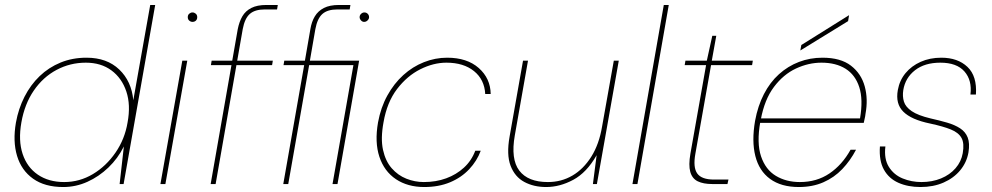

<svg xmlns="http://www.w3.org/2000/svg" viewBox="-20 -740 3987 772"><path d="M234 12Q160 12 113 -21.5Q66 -55 48.5 -113.5Q31 -172 44 -247Q54 -303 78.5 -351Q103 -399 139.5 -434Q176 -469 223.5 -488.5Q271 -508 328 -508Q410 -508 459.5 -460.5Q509 -413 516 -337L584 -720H604L477 0H461L478 -151Q454 -103 416 -66.5Q378 -30 331.5 -9Q285 12 234 12ZM238 -8Q300 -8 353.5 -40Q407 -72 444.5 -126.5Q482 -181 493 -248Q506 -318 488 -372Q470 -426 428 -457Q386 -488 325 -488Q262 -488 207.5 -459Q153 -430 116 -376Q79 -322 66 -248Q53 -175 71 -121Q89 -67 132.5 -37.5Q176 -8 238 -8Z M625 0 713 -496H733L645 0ZM754 -652Q747 -652 741 -657Q735 -662 735 -671Q735 -680 741 -685Q747 -690 754 -690Q761 -690 767 -685Q773 -680 773 -671Q773 -662 767.5 -657Q762 -652 754 -652Z M827 0 936 -623Q942 -653 954.5 -674.5Q967 -696 990.5 -708Q1014 -720 1051 -720H1097L1094 -702H1044Q1005 -702 984.5 -684Q964 -666 956 -623L847 0ZM828 -478 831 -496H1077L1074 -478Z M1119 0 1203 -478H1120L1123 -496H1206L1228 -623Q1233 -653 1246 -674.5Q1259 -696 1282.5 -708Q1306 -720 1343 -720H1389L1386 -702H1336Q1297 -702 1276.5 -684Q1256 -666 1248 -623L1226 -496H1424L1337 0H1317L1401 -478H1223L1139 0ZM1444 -652Q1437 -652 1431.5 -658Q1426 -664 1426 -671Q1426 -679 1432 -684.5Q1438 -690 1445 -690Q1453 -690 1458.5 -684.5Q1464 -679 1464 -671Q1464 -664 1458 -658Q1452 -652 1444 -652Z M1686 12Q1619 12 1572 -19.5Q1525 -51 1505.5 -109.5Q1486 -168 1500 -248Q1511 -308 1537.5 -356Q1564 -404 1601.5 -438Q1639 -472 1684.5 -490Q1730 -508 1778 -508Q1858 -508 1905 -466.5Q1952 -425 1953 -362H1931Q1928 -420 1886 -454Q1844 -488 1775 -488Q1723 -488 1670 -461.5Q1617 -435 1576.5 -382Q1536 -329 1522 -248Q1510 -183 1520 -137.5Q1530 -92 1555 -63.5Q1580 -35 1614 -21.5Q1648 -8 1684 -8Q1733 -8 1774 -23Q1815 -38 1845.5 -66Q1876 -94 1891 -134H1913Q1898 -93 1866.5 -59.5Q1835 -26 1789.5 -7Q1744 12 1686 12Z M2176 12Q2126 12 2088 -8.5Q2050 -29 2033 -73.5Q2016 -118 2029 -191L2083 -496H2103L2050 -196Q2033 -100 2068 -54Q2103 -8 2183 -8Q2237 -8 2281.5 -34Q2326 -60 2357.5 -110Q2389 -160 2401 -232L2448 -496H2468L2380 0H2364L2379 -116Q2339 -46 2285 -17Q2231 12 2176 12Z M2523 0 2649 -720H2669L2543 0Z M2844 0Q2808 0 2785.5 -11Q2763 -22 2755.5 -49Q2748 -76 2756 -122L2819 -478H2733L2736 -496H2822L2844 -596H2860L2842 -496H3007L3004 -478H2839L2776 -122Q2766 -67 2783.5 -42.5Q2801 -18 2851 -18H2909L2905 0Z M3192 12Q3121 12 3076.5 -20.5Q3032 -53 3017 -113Q3002 -173 3016 -254Q3027 -314 3051.5 -361.5Q3076 -409 3112 -441.5Q3148 -474 3192.5 -491Q3237 -508 3287 -508Q3360 -508 3401.5 -476Q3443 -444 3457 -392.5Q3471 -341 3460 -282Q3459 -272 3457 -264.5Q3455 -257 3453 -246H3026L3029 -264H3438Q3451 -340 3435 -389.5Q3419 -439 3380 -463.5Q3341 -488 3283 -488Q3231 -488 3180.5 -464.5Q3130 -441 3092 -390.5Q3054 -340 3039 -259L3037 -250Q3022 -165 3040 -111.5Q3058 -58 3099.5 -33Q3141 -8 3196 -8Q3264 -8 3315 -42.5Q3366 -77 3400 -138H3422Q3399 -94 3366.5 -60Q3334 -26 3290.5 -7Q3247 12 3192 12ZM3198 -537 3202 -559 3394 -679 3390 -655Z M3681 12Q3631 12 3592.5 -5Q3554 -22 3534 -58Q3514 -94 3518 -151H3540Q3534 -101 3554 -69Q3574 -37 3609.5 -22.5Q3645 -8 3685 -8Q3728 -8 3763.5 -22.5Q3799 -37 3822 -63.5Q3845 -90 3851 -124Q3858 -164 3846 -185.5Q3834 -207 3803 -219.5Q3772 -232 3721 -243Q3682 -251 3655 -263Q3628 -275 3612 -291Q3596 -307 3590.5 -328.5Q3585 -350 3590 -378Q3597 -417 3621 -446Q3645 -475 3682 -491.5Q3719 -508 3765 -508Q3831 -508 3870 -471Q3909 -434 3904 -360H3882Q3889 -417 3858 -452.5Q3827 -488 3761 -488Q3698 -488 3659 -457.5Q3620 -427 3612 -378Q3608 -353 3614.5 -331.5Q3621 -310 3646 -293Q3671 -276 3721 -264Q3757 -256 3788 -247Q3819 -238 3840.5 -224Q3862 -210 3871 -187Q3880 -164 3874 -127Q3867 -87 3841 -55.5Q3815 -24 3774 -6Q3733 12 3681 12Z"/></svg>

Font: DM Sans 24pt Thin
Style: Italic
Weight: 250
Italic angle: -10°
Designer: Colophon Foundry, Jonny Pinhorn
Foundry: Colophon Foundry
Version: Version 4.004;gftools[0.9.30]